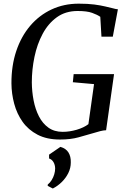

<svg xmlns="http://www.w3.org/2000/svg" viewBox="-20 -772 708 1074"><path d="M315.5 8.5Q242 8.5 190.2 -18.5Q138.5 -45.5 106.5 -90.5Q74.5 -135.5 59.5 -191.5Q44.5 -247.5 44 -305Q43.5 -404.5 71 -486.5Q98.5 -568.5 149 -627.8Q199.5 -687 268.5 -719.2Q337.5 -751.5 420.5 -751.5Q471 -751.5 507.2 -746.8Q543.5 -742 569 -735.8Q594.5 -729.5 614 -725Q620 -723.5 626 -722Q632 -720.5 639.5 -720L611 -567H547.5L541 -678Q523.5 -690 495 -700.2Q466.5 -710.5 414 -710.5Q346.5 -710.5 298 -675.5Q249.5 -640.5 218.5 -582.5Q187.5 -524.5 172.8 -453.8Q158 -383 158 -311Q158.5 -259.5 168 -210.2Q177.5 -161 197.8 -121.2Q218 -81.5 250.8 -58Q283.5 -34.5 330.5 -34.5Q369 -34.5 409 -46.2Q449 -58 474.5 -77.5L506 -301.5L387.5 -312L392 -357.5H618L573.5 -43.5Q558.5 -43 540.8 -38.5Q523 -34 500.5 -27Q464.5 -16.5 419.8 -4Q375 8.5 315.5 8.5ZM247 268V260.5Q260 250 269.2 235Q278.5 220 283.5 203Q288.5 186 288.5 170Q288 149.5 279 134.5Q270 119.5 254.5 114.5V93L318 49.5Q349 58.5 363 81Q377 103.5 376 137Q376 168 362.2 195.8Q348.5 223.5 326 245.8Q303.5 268 275.5 282.5Z"/></svg>

Font: Merriweather 72pt
Style: Italic
Weight: 400
Italic angle: -7.8°
Version: Version 2.101